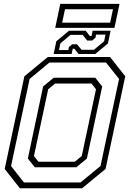

<svg xmlns="http://www.w3.org/2000/svg" viewBox="-20 -1004 693 1024"><path d="M86 0 5 -103 110 -597 235 -700H567L648 -597L543 -103L418 0ZM185 -141.5H379L416 -172L492 -528L468 -558.5H274L237 -528L161 -172ZM107.5 -31H409.5L516 -118.5L615 -583L545.5 -670.5H243.5L138 -583L39 -118.5ZM165.5 -112 128.5 -158.5 210 -543 266.5 -589.5H488L525 -543L443.5 -158.5L387 -112ZM266 -716 280.5 -784 348 -840H437L459 -812H468L474 -840H570L555.5 -772L488 -716H399L377 -744H368L362 -716ZM294.5 -737H344.5L347.5 -753L365 -768H390.5L415 -738.5H481L535.5 -784L542.5 -819.5H492.5L489.5 -803.5L472 -788H445L421 -818H356L302 -772.5ZM274.5 -855.5 301.5 -983.5H617.5L590.5 -855.5ZM311.5 -883H567.5L582.5 -954.5H326.5Z"/></svg>

Font: Tourney Thin Light
Style: Italic
Weight: 300
Italic angle: -12°
Version: Version 1.015